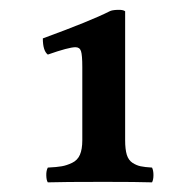

<svg xmlns="http://www.w3.org/2000/svg" viewBox="-20 -737 380 394"><path d="M134.8 -640.1Q121.1 -640.1 78.1 -625Q67.9 -632.8 67.9 -658.2Q166.5 -694.3 205.1 -713.9Q209.5 -716.3 220.9 -716.8Q232.4 -717.3 236.8 -713.9V-449.2Q236.8 -430.7 240.2 -419.4Q243.7 -408.2 252 -402.8Q260.3 -397.5 268.6 -395.8Q276.9 -394 292 -393.1Q294.9 -387.2 294.9 -377.7Q294.9 -368.2 292 -362.8Q262.2 -363.8 192.9 -363.8Q107.9 -363.8 78.1 -362.8Q75.2 -367.2 75 -377Q74.7 -386.7 78.1 -393.1Q96.7 -394 106.7 -395.8Q116.7 -397.5 127.9 -402.8Q139.2 -408.2 144 -419.4Q148.9 -430.7 148.9 -449.2V-599.1Q148.9 -624 146.2 -632.1Q143.6 -640.1 134.8 -640.1Z"/></svg>

Font: Linux Libertine G
Style: Bold
Weight: 700
Designer: Philipp H. Poll
Foundry: Philipp H. Poll
Version: Version 5.0.3